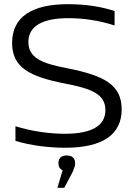

<svg xmlns="http://www.w3.org/2000/svg" viewBox="-20 -699 641 920"><path d="M529 -577V-646C465 -668 386 -679 306 -679C134 -679 38 -619 38 -493C38 -377 120 -332 290 -299C420 -274 485 -248 485 -171C485 -97 420 -58 291 -58C213 -58 128 -71 54 -94V-24C126 -2 214 9 292 9C472 9 563 -54 563 -175C563 -293 479 -337 302 -372C180 -395 116 -422 116 -498C116 -573 182 -612 308 -612C379 -612 455 -601 529 -577ZM255 201H288L328 125C336 106 340 96 340 84V83C340 59 326 46 300 46C274 46 260 59 260 82V84C260 99 267 111 280 117Z"/></svg>

Font: LT Wave Alt Light
Style: Regular
Weight: 300
Designer: Daniel Lyons
Version: Version 2.5 (Glyphs App)